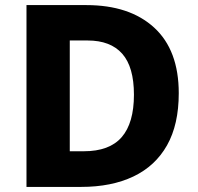

<svg xmlns="http://www.w3.org/2000/svg" viewBox="-20 -734 777 754"><path d="M682 -368Q682 -245 636 -163.5Q590 -82 504 -41Q418 0 299 0H84V-714H319Q489 -714 585.5 -625.5Q682 -537 682 -368ZM506 -362Q506 -471 460 -523Q414 -575 324 -575H254V-140H309Q410 -140 458 -195.5Q506 -251 506 -362Z"/></svg>

Font: Noto Sans Sinhala UI ExtraBold
Style: Regular
Weight: 800
Designer: Jelle Bosma - Monotype Design Team
Foundry: Monotype Imaging Inc.
Version: Version 2.006; ttfautohint (v1.8.4.7-5d5b)